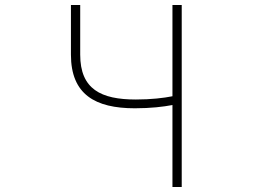

<svg xmlns="http://www.w3.org/2000/svg" viewBox="-20 -746 1040 766"><path d="M668 0H705V-726H668V-362C633 -355 583 -349 522 -349C383 -349 300 -390 300 -528V-726H263V-528C263 -369 360 -314 518 -314C582 -314 631 -320 668 -327Z"/></svg>

Font: Harano Aji Gothic ExtraLight
Style: Regular
Weight: 250
Foundry: Masamichi Hosoda
Version: HaranoAjiGothic-ExtraLight version 20230610;ttx 4.39.4